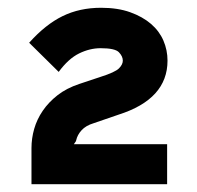

<svg xmlns="http://www.w3.org/2000/svg" viewBox="-20 -835 506 494"><path d="M411 -679Q411 -580 285 -540L221 -518Q201 -512 190 -500Q179 -488 176 -474Q176 -472 173.5 -469Q171 -466 170 -464H410V-361H61V-454Q61 -479 68 -503.5Q75 -528 90 -550Q105 -572 128 -590Q151 -608 184 -619L238 -637Q276 -649 286 -659Q296 -669 296 -679Q296 -690 286 -700.5Q276 -711 239 -711Q211 -711 183.5 -697.5Q156 -684 131 -650L55 -725Q97 -772 141 -793.5Q185 -815 240 -815Q283 -815 315 -803.5Q347 -792 368.5 -773.5Q390 -755 400.5 -730.5Q411 -706 411 -679Z"/></svg>

Font: TypoPRO Sinkin Sans
Style: 700 Bold
Weight: 700
Designer: Keith Bates
Foundry: K-Type
Version: Sinkin Sans (version 1.0)  by Keith Bates   •   © 2014   www